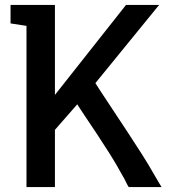

<svg xmlns="http://www.w3.org/2000/svg" viewBox="-20 -763 709 783"><path d="M475 -55Q455 -92 428.8 -133.8Q402.5 -175.5 374.5 -217.8Q346.5 -260 320.5 -298.5Q307 -319 295 -337.5L204 -233.5V0H88V-657.5L23 -667.5V-743H204V-376L494 -743H629L369 -424Q377 -411 389.5 -392Q411.5 -358.5 440.5 -314.8Q469.5 -271 500.5 -224Q531.5 -177 559.5 -132.8Q587.5 -88.5 607 -54Q612.5 -45 617.5 -36L628 -18Q633.5 -9 639 0H505Q498.5 -10 493.5 -21.2Q488.5 -32.5 475 -55Z"/></svg>

Font: Koeln Type Sans
Style: Regular
Weight: 400
Designer: Eben Sorkin
Foundry: Eben Sorkin
Version: Version 2.001